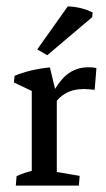

<svg xmlns="http://www.w3.org/2000/svg" viewBox="-20 -579 332 599"><path d="M79.1 -2.9V-315.4L157.2 -290.5V-2.9ZM29.3 0 31.7 -29.3Q45.9 -36.1 60.1 -40.5Q74.2 -44.9 88.4 -48.3L79.1 -12.7V-79.1H157.2V-12.7L149.4 -43.9L228.5 -30.3L226.1 0ZM141.6 -244.1 131.8 -263.7Q157.7 -319.8 186.8 -344.5Q215.8 -369.1 254.9 -369.1Q261.2 -369.1 268.3 -368.7Q275.4 -368.2 280.8 -366.2L275.4 -298.8Q267.6 -299.8 258.3 -300.5Q249 -301.3 241.7 -301.3Q209 -301.3 185.1 -287.8Q161.1 -274.4 141.6 -244.1ZM79.1 -248.5V-311L90.8 -289.6L23.4 -321.8L25.4 -342.3Q46.9 -351.6 75.2 -358.6Q103.5 -365.7 135.7 -368.7L154.3 -291ZM127.4 -406.7 96.2 -424.8 191.4 -559.1Q233.9 -557.6 269 -540L267.6 -525.4Z"/></svg>

Font: Markazi Text
Style: Regular
Weight: 400
Designer: Borna Izadpanah (Arabic designer), Fiona Ross (Arabic design director) and Florian Runge (Latin designer)
Foundry: Borna Izadpanah and Florian Runge
Version: Version 1.000